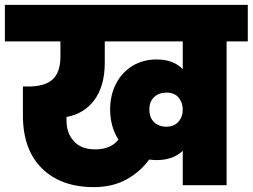

<svg xmlns="http://www.w3.org/2000/svg" viewBox="-34 -760 1037 788"><path d="M983 -740V-590H896V0H716V-141Q676 -103 609 -103Q598 -103 578 -105Q540 -53 483 -22.5Q426 8 352 8Q216 8 138 -69Q60 -146 60 -287V-405H82Q151 -405 182.5 -434.5Q214 -464 214 -528V-590H-14V-740ZM356 -147Q421 -147 452 -187Q418 -241 418 -311Q418 -369 442 -416Q466 -463 509.5 -489.5Q553 -516 609 -516Q678 -516 716 -476V-590H396V-503Q396 -408 354 -350.5Q312 -293 239 -280V-265Q239 -213 269.5 -180Q300 -147 356 -147ZM649 -240Q680 -240 698 -260Q716 -280 716 -310Q716 -339 699 -359.5Q682 -380 649 -380Q618 -380 598.5 -361.5Q579 -343 579 -311Q579 -277 598.5 -258.5Q618 -240 649 -240Z"/></svg>

Font: DVN-Poppins ExtBd
Style: Regular
Weight: 800
Designer: Ninad Kale (Devanagari), Jonny Pinhorn (Latin)
Foundry: Indian Type Foundry
Version: 4.004